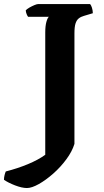

<svg xmlns="http://www.w3.org/2000/svg" viewBox="-94 -724 512 944"><path d="M38.5 200.5Q14 200.5 -19.8 187.5Q-53.5 174.5 -74.5 160Q-74.5 148.5 -71.5 136.8Q-68.5 125 -65.5 119Q-7 104 43.5 83Q94 62 128.5 37V-564.5Q128.5 -596.5 134.2 -616.8Q140 -637 146.5 -641.5H44Q40.5 -646 37 -654.5Q33.5 -663 32.5 -673Q38 -679.5 50.2 -686.5Q62.5 -693.5 75 -698.8Q87.5 -704 93.5 -704H349Q354 -698.5 358 -686.2Q362 -674 362.5 -659L319 -646Q304 -642 293.2 -633.5Q282.5 -625 277.2 -608.2Q272 -591.5 272 -560V-16.5Q260.5 21 232.2 59.2Q204 97.5 167.8 129.5Q131.5 161.5 96.8 181Q62 200.5 38.5 200.5Z"/></svg>

Font: Texturina Medium
Style: Regular
Weight: 500
Designer: Guillermo Torres Carreño
Foundry: Omnibus-Type
Version: Version 1.003